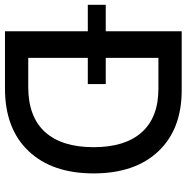

<svg xmlns="http://www.w3.org/2000/svg" viewBox="-38 -758 767 790"><g transform="rotate(90 346.0 -363.5)"><path d="M315.4 0H80.1V-340.8H-28.8V-414.6H80.1V-727.1H322.8Q483.4 -727.1 574.2 -630.9Q665 -534.7 665 -364.7Q665 -193.8 573 -96.9Q481 0 315.4 0ZM189.5 -95.7H309.1Q432.1 -95.7 494.6 -164.8Q557.1 -233.9 557.1 -364.7Q557.1 -494.1 495.8 -562.7Q434.6 -631.3 315.9 -631.3H189.5V-414.6H297.4V-340.8H189.5Z"/></g></svg>

Font: Karasuma Gothic
Style: Regular
Weight: 500
Designer: Rasmus Andersson / Ryoko Nishizuka
Foundry: Genbu
Version: Version 1.00